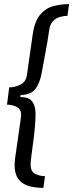

<svg xmlns="http://www.w3.org/2000/svg" viewBox="-20 -755 356 934"><path d="M191 159Q154 159 122 150.5Q90 142 70.5 117.5Q51 93 51 46Q51 38 52 29.5Q53 21 54 11Q54 11 57 -9Q60 -29 64 -58.5Q68 -88 72.5 -118.5Q77 -149 80 -170.5Q83 -192 83 -195Q83 -224 61 -235Q39 -246 14 -246L25 -330Q52 -330 79 -343Q106 -356 111 -390L139 -587Q148 -650 174 -682Q200 -714 237 -724.5Q274 -735 316 -735L308 -678Q291 -678 271.5 -672.5Q252 -667 237.5 -652Q223 -637 219 -607Q212 -555 202 -504.5Q192 -454 183 -401Q174 -350 151.5 -321.5Q129 -293 80 -293L79 -283Q120 -283 136.5 -261.5Q153 -240 153 -202Q153 -171 149.5 -133.5Q146 -96 141 -60Q136 -24 132.5 4.5Q129 33 129 46Q129 80 151.5 91Q174 102 199 102Z"/></svg>

Font: Archivo Narrow
Style: Italic
Weight: 400
Italic angle: -8°
Designer: Hector Gatti
Foundry: Omnibus-Type
Version: Version 3.002